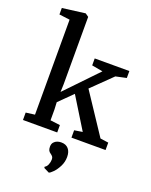

<svg xmlns="http://www.w3.org/2000/svg" viewBox="-194 -920 1017 1294"><g transform="rotate(20 315.0 -273.5)"><path d="M25.4 0ZM321.3 273.4 283.2 254.4 282.7 245.6Q295.9 239.7 303.7 221.4Q311.5 203.1 311.5 183.1Q311.5 170.9 305.7 163.3Q299.8 155.8 289.6 148.9Q280.3 143.1 275.1 133.3Q270 123.5 270 106.4Q270 86.4 280.3 74.7Q290.5 63 304.2 58.3Q317.9 53.7 329.6 53.7H334.5Q366.2 53.7 384.5 74.5Q402.8 95.2 402.8 132.8Q402.8 168.5 387 200Q371.1 231.4 351.3 251.7Q331.5 272 322.8 273.4ZM101.6 -61.5V-742.7L25.4 -752.4V-798.8L188 -819.8H189.5L212.9 -803.2V-319.8L210.9 -264.2L428.7 -491.2L350.1 -505.4V-555.2H598.6V-505.4L522 -488.8L379.9 -350.1L571.3 -61.5L629.9 -53.2V0H385.3V-52.7L443.8 -62L306.2 -285.2L210.4 -190.4L212.9 -138.7V-61.5L283.2 -52.7V0H37.6V-53.2Z"/></g></svg>

Font: Merriweather
Style: Regular
Weight: 400
Designer: Eben Sorkin
Foundry: Eben Sorkin
Version: Version 1.584; ttfautohint (v1.6)